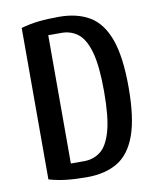

<svg xmlns="http://www.w3.org/2000/svg" viewBox="-82 -774 700 849"><g transform="rotate(-10 268.5 -350.0)"><path d="M240 10Q188 10 148 5.5Q108 1 70 -10V-690Q108 -701 148 -705.5Q188 -710 240 -710Q322 -710 377.5 -677Q433 -644 461.5 -565.5Q490 -487 490 -350Q490 -213 461.5 -134.5Q433 -56 377.5 -23Q322 10 240 10ZM180 -62H240Q282 -62 313.5 -86.5Q345 -111 362.5 -173.5Q380 -236 380 -350Q380 -465 362.5 -527Q345 -589 313.5 -613.5Q282 -638 240 -638H180Z"/></g></svg>

Font: Cuprum SemiBold
Style: Regular
Weight: 600
Designer: Jovanny Lemonad
Foundry: Jovanny Lemonad
Version: Version 3.000